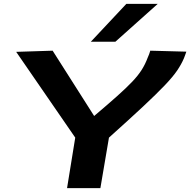

<svg xmlns="http://www.w3.org/2000/svg" viewBox="-20 -965 976 985"><path d="M324 0 366 -259 63 -699 250 -705 463 -370Q534 -430 581 -472Q628 -514 658 -545.5Q688 -577 706.5 -606Q725 -635 738 -670Q746 -687 751 -705L936 -700Q933 -691 930 -683Q927 -675 924 -667Q911 -636 889 -603.5Q867 -571 825 -527Q783 -483 714 -418.5Q645 -354 539 -259L495 0ZM446 -751 628 -945H789L572 -751Z"/></svg>

Font: Georama ExtraExtended SemiBold
Style: Italic
Weight: 600
Width: 8
Italic angle: -9°
Designer: Jean-Baptiste Levee
Foundry: Production Type
Version: Version 1.000